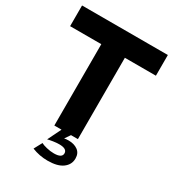

<svg xmlns="http://www.w3.org/2000/svg" viewBox="-214 -831 1049 1157"><g transform="rotate(30 310.5 -253.0)"><path d="M299 204Q368 204 403.5 177.5Q439 151 439 109Q439 72 413.5 53.5Q388 35 349 35Q333 35 319 38L345 0H393V-566H609V-710H12V-566H229V0H279L233 94Q247 90 270 86.5Q293 83 312 83Q366 83 366 115Q366 147 310 147Q285 147 258.5 140.5Q232 134 220 127L190 183Q242 204 299 204Z"/></g></svg>

Font: RT Raleway ExtraBold
Style: Regular
Weight: 400
Designer: Matt McInerney, Pablo Impallari, Rodrigo Fuenzalida — Edited by Milan Moffatt in April 2016
Foundry: Matt McInerney, Pablo Impallari, Rodrigo Fuenzalida — Edited by Milan Moffatt in April 2016
Version: Version 3.001